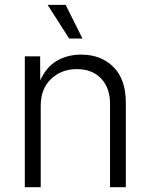

<svg xmlns="http://www.w3.org/2000/svg" viewBox="-20 -781 628 801"><path d="M149.9 -340.3V0H83.5V-545.9H147.5L147.9 -445.3Q172.9 -502 217.8 -527.6Q262.7 -553.2 318.4 -553.2Q401.4 -553.2 453.1 -501.7Q504.9 -450.2 504.9 -353V0H439V-348.1Q439 -415 401.4 -453.9Q363.8 -492.7 300.8 -492.7Q236.3 -492.7 193.1 -451.7Q149.9 -410.6 149.9 -340.3ZM268.6 -620.1 178.7 -760.7H253.9L324.2 -620.1Z"/></svg>

Font: Inter Light
Style: Regular
Weight: 300
Designer: Rasmus Andersson
Foundry: rsms
Version: Version 4.000;git-a52131595